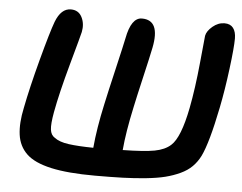

<svg xmlns="http://www.w3.org/2000/svg" viewBox="-51 -774 1066 845"><g transform="rotate(5 482.0 -352.0)"><path d="M397.9 7.8Q277.3 7.8 203.1 -8.8Q128.9 -25.4 94 -58.8Q59.1 -92.3 52.2 -143.1Q45.4 -193.8 60.1 -262.2Q77.6 -352.5 111.3 -478.8Q145 -605 162.1 -650.9Q185.5 -711.9 229 -711.9Q262.7 -711.9 277.6 -682.9Q292.5 -653.8 285.2 -617.2Q282.2 -603 245.8 -471.7Q209.5 -340.3 193.8 -254.9Q184.1 -201.2 187.3 -177.2Q190.4 -153.3 207 -143.1Q229 -126 271 -120.4Q313 -114.7 379.9 -113.8Q387.7 -200.7 411.1 -307.1Q422.4 -360.4 447.8 -468.5Q473.1 -576.7 479 -606Q496.6 -699.2 543.9 -699.2Q626 -699.2 601.1 -575.2Q592.3 -531.7 571 -440.7Q549.8 -349.6 541 -307.1Q516.6 -194.8 509.8 -115.2Q605 -116.7 650.4 -125.2Q695.8 -133.8 721.2 -157.2Q761.2 -192.9 787.1 -325.2Q804.2 -412.6 815.4 -529.1Q826.7 -645.5 827.1 -647.9Q831.1 -668.9 855.5 -689.5Q879.9 -710 908.2 -710Q933.6 -710 946.3 -693.4Q959 -676.8 959 -647Q959 -607.4 947 -512.7Q935.1 -418 918.9 -337.9Q887.2 -180.2 857.9 -120.1Q844.2 -92.8 823.7 -72.3Q803.2 -51.8 772.7 -37.6Q742.2 -23.4 707.5 -14.6Q672.9 -5.9 622.8 -0.7Q572.8 4.4 521 6.1Q469.2 7.8 397.9 7.8Z"/></g></svg>

Font: Shantell Sans Normal
Style: Italic
Weight: 600
Italic angle: -11.31°
Designer: Stephen Nixon, Anya Danilova, Shantell Martin
Foundry: Arrow Type
Version: Version 1.006;[559af2be0]